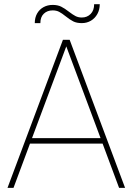

<svg xmlns="http://www.w3.org/2000/svg" viewBox="-20 -902 637 922"><path d="M16.1 0ZM472.7 -212.4H124L44.9 0H16.1L282.2 -710.9H307.6H314.5L580.6 0H551.8ZM462.9 -238.8 298.3 -679.2 133.8 -238.8ZM373 -791Q348.1 -791 331.8 -799.3Q315.4 -807.6 295.4 -823.7Q277.8 -837.9 264.4 -845Q251 -852.1 232.9 -852.1Q207 -852.1 190.4 -836.2Q173.8 -820.3 173.8 -791H147Q147 -817.4 158.2 -837.2Q169.4 -856.9 189 -867.7Q208.5 -878.4 232.9 -878.4Q256.8 -878.4 273.7 -870.1Q290.5 -861.8 311 -845.7Q329.6 -831.5 342.8 -824.7Q356 -817.9 373 -817.9Q398.4 -817.9 415.3 -835Q432.1 -852.1 432.1 -881.8H459Q459 -855.5 447.5 -834.7Q436 -814 416.5 -802.5Q397 -791 373 -791Z"/></svg>

Font: Heebo Thin
Style: Regular
Weight: 250
Designer: Oded Ezer
Foundry: Meir Sadan
Version: Version 2.001; ttfautohint (v1.5.14-ce02) -l 8 -r 50 -G 200 